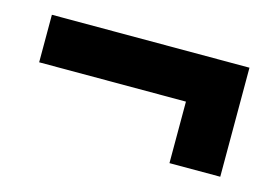

<svg xmlns="http://www.w3.org/2000/svg" viewBox="-47 -470 567 398"><g transform="rotate(15 237.0 -271.0)"><path d="M338 -286H23V-388H447V-154H338Z"/></g></svg>

Font: Mozilla Headline BETA
Style: Bold
Weight: 700
Designer: Studio DRAMA
Foundry: Studio DRAMA
Version: Version 0.100